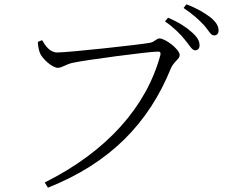

<svg xmlns="http://www.w3.org/2000/svg" viewBox="-20 -826 1040 889"><path d="M836 -642C857 -617 869 -593 883 -593C896 -593 904 -601 904 -616C904 -636 894 -654 868 -677C844 -699 808 -723 758 -744L744 -727C787 -697 815 -668 836 -642ZM923 -711C946 -686 955 -662 971 -662C984 -662 992 -670 992 -685C992 -705 981 -724 954 -746C929 -765 894 -787 843 -806L830 -789C875 -759 900 -735 923 -711ZM245 -583C210 -583 189 -616 175 -640L155 -632C157 -604 161 -590 166 -578C176 -555 221 -512 248 -512C267 -512 287 -529 316 -535C373 -548 670 -587 709 -587C720 -587 726 -586 722 -569C657 -332 477 -126 187 19L202 43C492 -72 669 -258 771 -509C785 -542 812 -552 812 -571C812 -598 745 -648 719 -648C704 -648 698 -633 675 -628C629 -619 296 -583 245 -583Z"/></svg>

Font: Noto Serif CJK KR Light
Style: Regular
Weight: 300
Designer: Ryoko NISHIZUKA 西塚涼子 (kana & ideographs); Frank Grießhammer (Latin, Greek & Cyrillic); Wenlong ZHANG 张文龙 (bopomofo); San
Foundry: Adobe
Version: Version 2.001;hotconv 1.1.0;makeotfexe 2.6.0